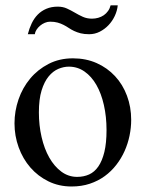

<svg xmlns="http://www.w3.org/2000/svg" viewBox="-20 -676 540 711"><path d="M465.8 -231.9Q465.8 -203.1 459.7 -173.6Q453.6 -144 441.4 -116.7Q429.2 -89.4 410.6 -65.4Q392.1 -41.5 367.7 -23.7Q343.3 -5.9 312.5 4.4Q281.7 14.6 245.1 14.6Q198.2 14.6 159.4 -4.4Q120.6 -23.4 92.5 -55.7Q64.5 -87.9 49.1 -130.4Q33.7 -172.9 33.7 -219.2Q33.7 -264.6 48.6 -307.9Q63.5 -351.1 91.6 -384.8Q119.6 -418.5 159.7 -439.2Q199.7 -460 250 -460Q298.3 -460 337.9 -442.4Q377.4 -424.8 406 -394Q434.6 -363.3 450.2 -321.5Q465.8 -279.8 465.8 -231.9ZM374.5 -194.3Q374.5 -244.1 364.7 -287.1Q355 -330.1 336.9 -361.6Q318.8 -393.1 293 -411.1Q267.1 -429.2 234.9 -429.2Q215.8 -429.2 196 -420.9Q176.3 -412.6 160.2 -393.1Q144 -373.5 134 -341.1Q124 -308.6 124 -259.8Q124 -211.9 134 -168.5Q144 -125 162.6 -92.3Q181.2 -59.6 207.3 -40.3Q233.4 -21 265.6 -21Q290 -21 310.1 -30Q330.1 -39.1 344.2 -59.6Q358.4 -80.1 366.5 -113.3Q374.5 -146.5 374.5 -194.3ZM416 -656.2Q414.1 -636.2 405 -616.9Q396 -597.7 381.8 -582.8Q367.7 -567.9 349.4 -558.6Q331.1 -549.3 310.1 -549.3Q292 -549.3 278.6 -552.7Q265.1 -556.2 254.4 -561.3Q243.7 -566.4 234.6 -572.5Q225.6 -578.6 215.6 -583.7Q205.6 -588.9 193.6 -592.3Q181.6 -595.7 165.5 -595.7Q155.8 -595.7 146 -591.6Q136.2 -587.4 128.4 -580.8Q120.6 -574.2 115.2 -565.9Q109.9 -557.6 108.9 -549.3H83Q88.4 -570.8 97.4 -589.6Q106.4 -608.4 119.9 -622.1Q133.3 -635.7 151.9 -643.6Q170.4 -651.4 193.8 -651.4Q212.9 -651.4 227.8 -644.5Q242.7 -637.7 257.1 -629.2Q271.5 -620.6 286.6 -613.8Q301.8 -606.9 320.8 -606.9Q332.5 -606.9 343.8 -610.1Q355 -613.3 364.3 -619.6Q373.5 -626 380.1 -635.3Q386.7 -644.5 389.6 -656.2Z"/></svg>

Font: Doulos SIL Viet
Style: Regular
Weight: 400
Designer: Walt Agee, Victor Gaultney, Peter Martin, Debbi Hosken, Becca Hirsbrunner
Foundry: SIL International
Version: Version 5.000